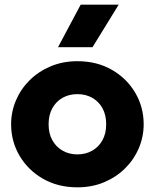

<svg xmlns="http://www.w3.org/2000/svg" viewBox="-20 -787 663 822"><path d="M311.4 15Q228 15 164 -21.8Q100 -58.6 63.8 -120Q27.6 -181.4 27.6 -255Q27.6 -308.5 48.3 -357.2Q69 -405.9 107 -443.6Q145 -481.2 197 -503.1Q249 -525 311.4 -525Q394.8 -525 458.8 -488.2Q522.8 -451.4 558.9 -390Q595.1 -328.6 595.1 -255Q595.1 -201.5 574.4 -152.8Q553.8 -104.1 515.8 -66.4Q477.8 -28.8 425.9 -6.9Q374.1 15 311.4 15ZM311.4 -126Q346.5 -126 374.4 -141.8Q402.4 -157.5 418.5 -186.4Q434.6 -215.2 434.6 -255Q434.6 -294.8 418.7 -323.7Q402.8 -352.6 374.8 -368.3Q346.9 -384 311.4 -384Q275.9 -384 247.9 -368.3Q220 -352.6 204.1 -323.7Q188.1 -294.8 188.1 -255Q188.1 -215.2 204.2 -186.4Q220.4 -157.5 248.3 -141.8Q276.2 -126 311.4 -126ZM228.4 -585 325.4 -767H488.1L376.1 -585Z"/></svg>

Font: Geologica-Sharp
Style: Regular
Weight: 100
Designer: Sindre Bremnes, Frode Helland
Foundry: Monokrom Skriftforlag AS
Version: Version 1.010;gftools[0.9.28]